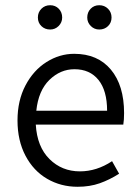

<svg xmlns="http://www.w3.org/2000/svg" viewBox="-20 -703 532 735"><path d="M452 -226H117Q122 -141 169.5 -94Q217 -47 286 -47Q350 -47 409 -86L436 -38Q400 -15 362 -1.5Q324 12 277 12Q213 12 160.5 -18.5Q108 -49 77.5 -107Q47 -165 47 -242Q47 -318 77.5 -376Q108 -434 158 -465.5Q208 -497 264 -497Q354 -497 404.5 -436.5Q455 -376 455 -270Q455 -244 452 -226ZM390 -279Q390 -356 357 -397Q324 -438 265 -438Q211 -438 169 -397Q127 -356 119 -279ZM125 -636Q125 -656 138.5 -669.5Q152 -683 172 -683Q192 -683 205 -669.5Q218 -656 218 -636Q218 -617 204.5 -603.5Q191 -590 172 -590Q152 -590 138.5 -603Q125 -616 125 -636ZM314 -636Q314 -656 327 -669.5Q340 -683 360 -683Q380 -683 393.5 -669.5Q407 -656 407 -636Q407 -616 393.5 -603Q380 -590 360 -590Q341 -590 327.5 -603.5Q314 -617 314 -636Z"/></svg>

Font: Assistant-zap
Style: zap
Weight: 400
Designer: Hebrew By Ben Nathan, Latin by Paul Hunt
Version: Version 2.001